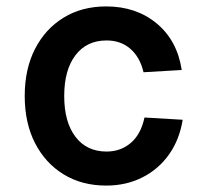

<svg xmlns="http://www.w3.org/2000/svg" viewBox="-20 -566 640 598"><path d="M311 12Q235 12 178 -23Q121 -58 89 -120.5Q57 -183 57 -267Q57 -351 89 -413.5Q121 -476 178 -511Q235 -546 311 -546Q404 -546 468 -493Q532 -440 546 -348L427 -341Q416 -388 386 -414Q356 -440 312 -440Q250 -440 215 -394Q180 -348 180 -267Q180 -186 215 -140Q250 -94 312 -94Q356 -94 387.5 -121Q419 -148 430 -200L549 -193Q539 -131 506.5 -85Q474 -39 423.5 -13.5Q373 12 311 12Z"/></svg>

Font: Geist Mono SemiBold
Style: Regular
Weight: 600
Monospace: yes
Designer: Basement.studio, Andrés Briganti, Mateo Zaragoza
Foundry: Basement.studio, Vercel, Andrés Briganti, Guido Ferreyra, Mateo Zaragoza
Version: Version 1.500; ttfautohint (v1.8.4.7-5d5b)